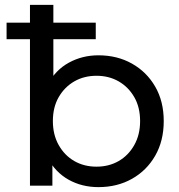

<svg xmlns="http://www.w3.org/2000/svg" viewBox="-20 -762 734 788"><path d="M384 6Q316 6 261.5 -24.5Q207 -55 175 -115Q143 -175 143 -265Q143 -355 175.5 -415Q208 -475 263 -505Q318 -535 384 -535Q461 -535 521.5 -501Q582 -467 617 -406.5Q652 -346 652 -265Q652 -184 617 -123Q582 -62 521.5 -28Q461 6 384 6ZM103 0V-742H199V-389L189 -266L195 -143V0ZM376 -78Q427 -78 467 -101Q507 -124 531 -166.5Q555 -209 555 -265Q555 -322 531 -363.5Q507 -405 467 -428Q427 -451 376 -451Q325 -451 285 -428Q245 -405 221 -363.5Q197 -322 197 -265Q197 -209 221 -166.5Q245 -124 285 -101Q325 -78 376 -78ZM7 -601V-669H373V-601Z"/></svg>

Font: Montserrat Thin Medium
Style: Regular
Weight: 500
Version: Version 9.000